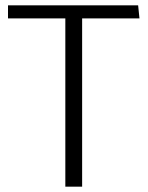

<svg xmlns="http://www.w3.org/2000/svg" viewBox="-20 -700 554 720"><path d="M503 -631H288V0H225V-631H10V-680H498Z"/></svg>

Font: Palanquin Light
Style: Regular
Weight: 300
Designer: Pria Ravichandran
Version: Version 1.0.4